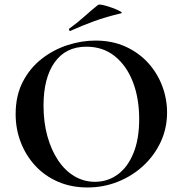

<svg xmlns="http://www.w3.org/2000/svg" viewBox="-20 -815 806 847"><path d="M366 12Q294 12 235.5 -13.5Q177 -39 135.5 -84Q94 -129 71.5 -187.5Q49 -246 49 -312Q49 -393 80.5 -454Q112 -515 164 -555.5Q216 -596 278 -616Q340 -636 401 -636Q475 -636 533.5 -609.5Q592 -583 633 -538Q674 -493 695.5 -436Q717 -379 717 -319Q717 -249 689 -189Q661 -129 612.5 -84Q564 -39 500.5 -13.5Q437 12 366 12ZM399 -13Q455 -13 499 -45Q543 -77 568.5 -139Q594 -201 594 -290Q594 -382 566 -454Q538 -526 486 -567.5Q434 -609 361 -609Q270 -609 221 -540Q172 -471 172 -349Q172 -276 189 -214.5Q206 -153 236.5 -107.5Q267 -62 308.5 -37.5Q350 -13 399 -13ZM291 -679Q287 -677 285 -682.5Q283 -688 286 -689Q322 -715 352 -742Q382 -769 412 -793Q416 -797 435.5 -792.5Q455 -788 476.5 -780Q498 -772 510.5 -765Q523 -758 513 -756Q446 -740 394 -721Q342 -702 291 -679Z"/></svg>

Font: Cormorant Light
Style: Regular
Weight: 300
Designer: Christian Thalmann (Catharsis Fonts)
Foundry: Catharsis Fonts
Version: Version 4.000